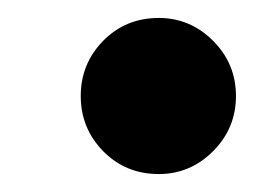

<svg xmlns="http://www.w3.org/2000/svg" viewBox="-20 -426 303 214"><path d="M157 -406Q192 -406 217.5 -380.5Q243 -355 243 -319Q243 -283 217.5 -257.5Q192 -232 157 -232Q120 -232 95 -257.5Q70 -283 70 -319Q70 -355 95 -380.5Q120 -406 157 -406Z"/></svg>

Font: Arvo
Style: Bold Italic
Weight: 700
Italic angle: -13°
Designer: Anton Koovit (Cyrillic Expansion: Cyreal)
Foundry: Anton Koovit, Yassin Baggar
Version: Version 3.000